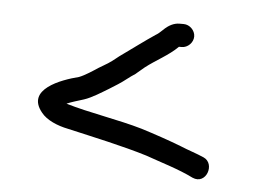

<svg xmlns="http://www.w3.org/2000/svg" viewBox="-35 -458 551 416"><g transform="rotate(5 240.5 -250.0)"><path d="M349 -416H340C328 -416 316.3 -410.3 305 -399C299.7 -393.7 294.7 -389.7 290 -387C269.6 -373.4 243.5 -353.9 224 -340C212.8 -332.5 204.8 -324.4 193 -317L173 -305C163.5 -298.7 145.3 -286.6 133 -282C94.3 -272.3 21 -245.7 60 -198C71.8 -182.7 95.8 -172.6 119 -168C175.4 -155 240.3 -141.2 293 -125C327 -112.8 365.5 -101.8 397 -86C427.8 -72.3 443.8 -120.1 417 -132C400.5 -139.3 383.4 -144.3 365 -152C337 -162.8 308 -172.6 278 -182C226.2 -197.2 161.9 -206.7 111 -222C123.7 -227.4 131.5 -229.2 148 -234.5C164.8 -239.9 185.9 -253.6 200 -262L219 -274C232.1 -282.3 241.4 -291.1 254 -299C259.3 -303.7 265.7 -309 273 -315C296 -332.9 322.8 -345.8 343 -366H349C362.2 -366 374 -377.8 374 -391C374 -404.2 362.2 -416 349 -416Z"/></g></svg>

Font: HoneyBee
Style: Book
Weight: 300
Foundry: Cannot Into Space Fonts
Version: Version 0.89